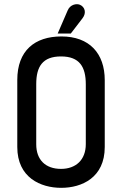

<svg xmlns="http://www.w3.org/2000/svg" viewBox="-20 -891 589 922"><path d="M483 -506C483 -635 409 -716 275 -716C147 -716 63 -648 63 -507V-185C63 -38 175 11 274 11C373 11 483 -38 483 -185ZM392 -199C392 -123 344 -80 273 -80C198 -80 154 -124 154 -198V-487C154 -572 185 -620 273 -620C362 -620 392 -570 392 -486ZM320 -730 376 -803C397 -830 387 -858 364 -868C348 -875 317 -870 305 -841L257 -730Z"/></svg>

Font: Advent Pro
Style: SemiBold
Weight: 600
Designer: Andreas Kalpakidis
Foundry: Andreas Kalpakidis
Version: Version 2.002 2008